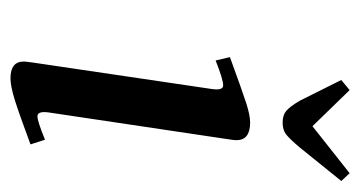

<svg xmlns="http://www.w3.org/2000/svg" viewBox="-178 -492 678 361"><g transform="rotate(90 160.5 -312.0)"><path d="M87.9 -405.8Q151.9 -429.2 174.6 -436.5Q197.3 -443.8 210.9 -443.8Q244.1 -443.8 244.1 -418Q244.1 -413.6 242.2 -401.9L191.9 -64.9Q189 -43.9 199.2 -43.9Q208.5 -43.9 243.2 -58.1L252 -30.8Q191.4 -8.3 166.5 -0.7Q141.6 6.8 127.9 6.8Q96.2 6.8 96.2 -18.1Q96.2 -21.5 98.1 -35.2L147.9 -372.1Q150.9 -393.1 141.1 -393.1Q129.9 -393.1 94.2 -378.9ZM130.9 -615.2 149.9 -630.9 217.8 -561 306.2 -630.9 320.8 -615.2 257.8 -537.1Q241.2 -517.6 232.9 -511.2Q224.6 -504.9 210.9 -504.9Q197.3 -504.9 189.2 -511.5Q181.2 -518.1 169.9 -537.1Z"/></g></svg>

Font: Dehuti
Style: Bold-Italic
Weight: 700
Version: Version 1.2